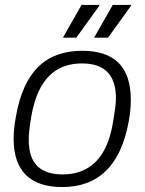

<svg xmlns="http://www.w3.org/2000/svg" viewBox="-20 -743 584 775"><path d="M234 -591H288L381 -720V-723H309ZM360 -591H416L509 -720V-723H435ZM231 12C374 12 467 -71 500 -255C506 -287 508 -315 508 -341C508 -476 439 -538 312 -538C168 -538 76 -458 44 -271C38 -238 35 -209 35 -183C35 -50 105 12 231 12ZM233 -39C145 -39 96 -80 96 -179C96 -199 98 -223 107 -277C134 -426 206 -487 311 -487C397 -487 448 -445 448 -347C448 -326 445 -302 436 -249C412 -100 337 -39 233 -39Z"/></svg>

Font: Archivo ExtraLight
Style: Italic
Weight: 200
Italic angle: -10°
Designer: Hector Gatti
Foundry: Omnibus-Type
Version: Version 2.001